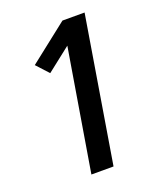

<svg xmlns="http://www.w3.org/2000/svg" viewBox="-136 -824 772 913"><g transform="rotate(-20 250.0 -367.5)"><path d="M168 0 270 -615 149 -520 93 -581 289 -735H401L280 0Z"/></g></svg>

Font: Iosevka Oblique
Style: Bold
Weight: 700
Italic angle: -9°
Monospace: yes
Designer: Belleve Invis
Foundry: Belleve Invis
Version: Version 32.5.0; ttfautohint (v1.8.4)